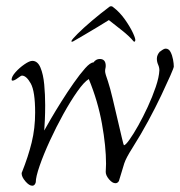

<svg xmlns="http://www.w3.org/2000/svg" viewBox="-20 -573 574 612"><path d="M83 19Q73 19 61 5Q49 -9 49 -20Q49 -23 50 -24Q70 -74 81 -119Q92 -164 92 -214Q92 -282 78 -307Q64 -332 50 -332Q47 -332 36.5 -324Q26 -316 20 -316Q17 -316 17 -319Q17 -329 29.5 -343Q42 -357 58 -368Q74 -379 83 -379Q100 -379 109 -357.5Q118 -336 121 -303.5Q124 -271 124 -238Q124 -213 123 -191.5Q122 -170 121 -157Q127 -168 141.5 -193Q156 -218 175.5 -249Q195 -280 215 -308.5Q235 -337 251.5 -355.5Q268 -374 278 -374Q286 -385 298 -385Q317 -385 317 -363Q317 -359 316 -355Q315 -351 315 -346Q315 -342 317.5 -333.5Q320 -325 324 -314Q331 -293 339 -259Q347 -225 355 -191Q363 -157 368.5 -133.5Q374 -110 375 -110Q380 -110 392.5 -127.5Q405 -145 420.5 -172.5Q436 -200 451 -232.5Q466 -265 476.5 -296Q487 -327 488 -349Q488 -358 484 -367Q480 -376 480 -386Q480 -398 490 -409H491Q502 -418 508 -418Q518 -418 523.5 -407.5Q529 -397 531.5 -383.5Q534 -370 534 -361Q534 -357 523 -332Q512 -307 494 -269Q476 -231 452.5 -187.5Q429 -144 403 -103Q391 -84 385 -72.5Q379 -61 376 -52Q373 -43 369.5 -30.5Q366 -18 359 4Q355 11 348 11Q338 11 327.5 -1.5Q317 -14 317 -25Q317 -31 317.5 -37.5Q318 -44 318 -51Q318 -106 305 -178.5Q292 -251 263 -321Q248 -312 226.5 -281.5Q205 -251 182 -209.5Q159 -168 139 -124.5Q119 -81 106.5 -45Q94 -9 94 8Q91 19 83 19ZM209 -440Q207 -440 208 -443Q210 -448 227.5 -465.5Q245 -483 272 -506Q299 -529 327 -550Q330 -553 333 -553H335Q338 -553 341 -550Q362 -534 378.5 -510.5Q395 -487 404 -467.5Q413 -448 411 -443Q410 -440 408 -440Q407 -440 406 -441Q392 -458 367 -477.5Q342 -497 327 -509Q313 -500 292 -487.5Q271 -475 250 -462.5Q229 -450 213 -441Q211 -440 209 -440Z"/></svg>

Font: Bilbo
Style: Regular
Weight: 400
Designer: Robert E. Leuschke
Foundry: Robert E. Leuschke
Version: Version 1.100